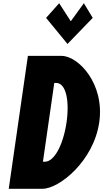

<svg xmlns="http://www.w3.org/2000/svg" viewBox="-20 -1172 641 1192"><path d="M347.3 -1152 266.2 -1061 399.1 -899 555.6 -1061 500.7 -1152 419.4 -1040ZM153.2 -825 34.3 0H243.8C347.7 0 561.5 -172 596.2 -413C630.8 -653 465.6 -825 362.7 -825ZM246.5 -168 317 -657H329.2C388.3 -657 412.9 -550 393.1 -412C372.8 -274 317.4 -168 258.8 -168Z"/></svg>

Font: Blink
Style: Obl
Weight: 400
Designer: Mew Too
Foundry: Cannot Into Space Fonts
Version: Version 001.000